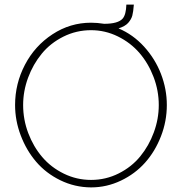

<svg xmlns="http://www.w3.org/2000/svg" viewBox="-20 -814 795 839"><path d="M498 -689.9Q561.5 -663.1 609.9 -609.9Q658.2 -556.6 683.6 -490.5Q709 -424.3 709 -355Q709 -284.2 683.3 -218.3Q657.7 -152.3 614 -103.3Q570.3 -54.2 508.3 -24.7Q446.3 4.9 377.9 4.9Q306.2 4.4 243.4 -26.4Q180.7 -57.1 137.9 -107.2Q95.2 -157.2 70.6 -222.2Q45.9 -287.1 45.9 -355Q45.9 -448.7 89.1 -531.2Q132.3 -613.8 209.5 -664.3Q286.6 -714.8 377.9 -714.8Q404.8 -714.8 435.1 -710Q496.1 -710 516.1 -732.9Q530.8 -750 532.2 -793.9H564.9Q562.5 -761.7 558.1 -745.6Q553.7 -729.5 540 -713.9Q526.9 -699.2 498 -689.9ZM377.9 -27.8Q442.4 -27.8 498.8 -56.2Q555.2 -84.5 593 -130.9Q630.9 -177.2 652.3 -235.8Q673.8 -294.4 673.8 -355Q673.8 -418 651.1 -477.5Q628.4 -537.1 589.6 -582.3Q550.8 -627.4 495.1 -654.8Q439.5 -682.1 377.9 -682.1Q313.5 -682.1 256.8 -653.8Q200.2 -625.5 162.4 -579.3Q124.5 -533.2 102.8 -474.6Q81.1 -416 81.1 -355Q81.1 -291.5 103.5 -232.2Q126 -172.9 164.6 -127.7Q203.1 -82.5 259 -55.2Q314.9 -27.8 377.9 -27.8Z"/></svg>

Font: Rawline ExtraLight
Style: Regular
Weight: 275
Designer: Matt McInerney, Pablo Impallari, Rodrigo Fuenzalida
Foundry: Matt McInerney, Pablo Impallari, Rodrigo Fuenzalida
Version: Version 4.020;PS 004.020;hotconv 1.0.88;makeotf.lib2.5.64775